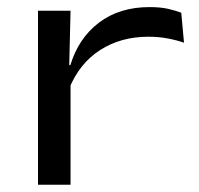

<svg xmlns="http://www.w3.org/2000/svg" viewBox="-20 -508 546 528"><path d="M170 -264 152.5 -327.5 173.5 -329Q196 -403 252.2 -445.8Q308.5 -488.5 391.5 -488.5Q420.5 -488.5 441.8 -483.8Q463 -479 478.5 -473L486 -390.5Q466.5 -397.5 441.5 -402.2Q416.5 -407 388 -407Q312.5 -407 255.5 -370.5Q198.5 -334 170 -264ZM84.5 0V-478.5H174L170 -311.5L174 -307.5V0Z"/></svg>

Font: Anek Gujarati Expanded
Style: Regular
Weight: 400
Width: 7
Designer: Mrunmayee Ghaisas (Gujarati), Yesha Goshar (Latin)
Foundry: Ek Type
Version: Version 1.003